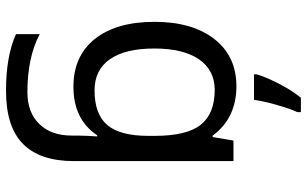

<svg xmlns="http://www.w3.org/2000/svg" viewBox="-216 -590 1046 655"><g transform="rotate(90 307.5 -263.0)"><path d="M275 -546Q328 -546 370.5 -526Q413 -506 443 -465H448L460 -536H530V9Q530 124 471.5 182Q413 240 290 240Q172 240 97 206V125Q176 167 295 167Q364 167 403.5 126.5Q443 86 443 16V-5Q443 -17 444 -39.5Q445 -62 446 -71H442Q388 10 276 10Q172 10 113.5 -63Q55 -136 55 -267Q55 -395 113.5 -470.5Q172 -546 275 -546ZM287 -472Q220 -472 183 -418.5Q146 -365 146 -266Q146 -167 182.5 -114.5Q219 -62 289 -62Q370 -62 407 -105.5Q444 -149 444 -246V-267Q444 -377 406 -424.5Q368 -472 287 -472ZM363 -754Q355 -737 346.5 -710.5Q338 -684 331 -656Q324 -628 321 -606H234V-615Q239 -633 251 -660Q263 -687 279.5 -715.5Q296 -744 314 -766H363Z"/></g></svg>

Font: Noto Sans Tamil Supplement
Style: Regular
Weight: 400
Designer: Ek Type
Foundry: Ek Type
Version: Version 2.001; ttfautohint (v1.8.4.7-5d5b)